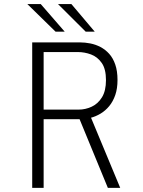

<svg xmlns="http://www.w3.org/2000/svg" viewBox="-20 -904 690 924"><path d="M135 0V-700H364.5Q389 -700 414.5 -695Q440 -690 463.5 -677.8Q487 -665.5 505.5 -645Q524 -624.5 534.8 -593.2Q545.5 -562 545.5 -519Q545.5 -478 534.8 -446.8Q524 -415.5 505.5 -393.2Q487 -371 464 -357.2Q441 -343.5 416.5 -337Q392 -330.5 369 -330.5H190V0ZM499 0 355.5 -348.5 411 -354.5 558.5 0ZM190 -376.5H358.5Q391 -376.5 421.2 -390.5Q451.5 -404.5 470.8 -435.8Q490 -467 490 -518.5Q490 -572 469.5 -601.2Q449 -630.5 418 -642Q387 -653.5 354.5 -653.5H190ZM392.5 -751.5 259 -884.5H323.5L436 -751.5ZM247.5 -751.5 111.5 -884.5H176L291.5 -751.5Z"/></svg>

Font: Trispace Thin ExtraLight
Style: Regular
Weight: 250
Version: Version 1.210